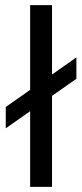

<svg xmlns="http://www.w3.org/2000/svg" viewBox="-20 -725 319 745"><path d="M96.9 0V-705H181.9V0ZM2.3 -227.1V-309.9L276.4 -502.3V-419.3Z"/></svg>

Font: TikTok Sans Light
Style: Regular
Weight: 300
Version: Version 4.000